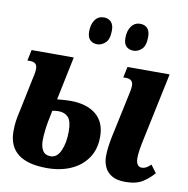

<svg xmlns="http://www.w3.org/2000/svg" viewBox="-84 -832 902 923"><g transform="rotate(10 367.5 -370.5)"><path d="M588 10Q545 10 520.5 -5Q496 -20 485.5 -44Q475 -68 475 -95Q475 -116 478 -140Q481 -164 486 -189L529 -391Q533 -409 536 -424Q539 -439 539 -451Q539 -483 505 -483H491L502 -536H708L639 -209Q633 -182 629 -157Q625 -132 625 -113Q625 -94 632 -82.5Q639 -71 654 -71Q675 -71 697 -94L725 -57Q705 -32 673 -11Q641 10 588 10ZM205 10Q16 10 16 -137Q16 -165 19.5 -188.5Q23 -212 29 -237L61 -391Q65 -408 68 -423.5Q71 -439 71 -451Q71 -483 37 -483H23L34 -536H240L196 -324Q218 -326 233.5 -327Q249 -328 260 -328Q340 -328 385.5 -291Q431 -254 431 -182Q431 -121 401.5 -78Q372 -35 321 -12.5Q270 10 205 10ZM212 -49Q244 -49 261 -87.5Q278 -126 278 -181Q278 -232 260.5 -250.5Q243 -269 213 -269Q200 -269 183 -266Q169 -202 165.5 -169Q162 -136 162 -118Q162 -86 174 -67.5Q186 -49 212 -49ZM517 -618Q494 -618 481 -631Q468 -644 468 -672Q468 -707 484 -729Q500 -751 527 -751Q549 -751 562 -737.5Q575 -724 575 -696Q575 -652 556.5 -635Q538 -618 517 -618ZM340 -618Q318 -618 304.5 -631Q291 -644 291 -672Q291 -707 306.5 -729Q322 -751 350 -751Q371 -751 384.5 -737.5Q398 -724 398 -696Q398 -652 379 -635Q360 -618 340 -618Z"/></g></svg>

Font: Noto Serif ExtraCondensed ExtraBold
Style: Italic
Weight: 800
Width: 2
Italic angle: -12°
Designer: Monotype Design Team
Foundry: Monotype Imaging Inc.
Version: Version 2.013